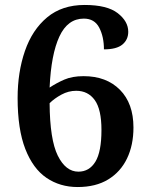

<svg xmlns="http://www.w3.org/2000/svg" viewBox="-20 -744 599 774"><path d="M293 10Q222 10 167.5 -27Q113 -64 82 -143.5Q51 -223 51 -349Q51 -453 80.5 -538.5Q110 -624 170 -674Q230 -724 321 -724Q412 -724 454.5 -691Q497 -658 497 -616Q497 -584 473.5 -564.5Q450 -545 399 -545Q399 -596 380 -632.5Q361 -669 318 -669Q253 -669 219.5 -597Q186 -525 180 -391Q207 -409 239 -423Q271 -437 317 -437Q409 -437 463.5 -382Q518 -327 518 -230Q518 -159 492 -105Q466 -51 416 -20.5Q366 10 293 10ZM296 -52Q340 -52 364.5 -92Q389 -132 389 -220Q389 -303 362 -340.5Q335 -378 287 -378Q256 -378 227.5 -362.5Q199 -347 180 -328Q181 -181 213 -116.5Q245 -52 296 -52Z"/></svg>

Font: Noto Serif Malayalam SemiBold
Style: Regular
Weight: 600
Designer: Indian type Foundry, Jelle Bosma, Monotype Design Team
Foundry: Monotype Imaging Inc.
Version: Version 2.104; ttfautohint (v1.8.4.7-5d5b)